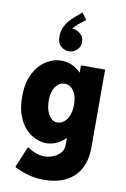

<svg xmlns="http://www.w3.org/2000/svg" viewBox="-111 -917 785 1193"><g transform="rotate(10 281.0 -320.5)"><path d="M253.9 212.9Q193.8 212.9 143.6 197.3Q93.3 181.6 65.4 165L121.1 31.2Q153.3 50.8 180.7 60.1Q208 69.3 231.4 69.3Q254.4 69.3 282 59.6Q309.6 49.8 329.6 29.1Q349.6 8.3 349.6 -24.4V-72.3H335L359.4 -122.1V-419.9L317.4 -479.5H357.4V-527.3H509.8V-34.2Q509.8 25.4 492.2 71.5Q474.6 117.7 441.4 149.2Q408.2 180.7 360.8 196.8Q313.5 212.9 253.9 212.9ZM226.6 -13.7Q194.3 -13.7 160.2 -28.6Q126 -43.5 96.7 -74.7Q67.4 -106 49.3 -155Q31.2 -204.1 31.2 -272.5Q31.2 -362.3 62 -420.4Q92.8 -478.5 138.9 -506.8Q185.1 -535.2 231.4 -535.2Q290.5 -535.2 335.4 -500.5Q380.4 -465.8 405.5 -408.2Q430.7 -350.6 430.7 -282.2Q430.7 -210.9 403.6 -149.7Q376.5 -88.4 330.1 -51Q283.7 -13.7 226.6 -13.7ZM273.4 -152.3Q297.9 -152.3 316.9 -168.5Q335.9 -184.6 346.7 -212.9Q357.4 -241.2 357.4 -278.3Q357.4 -315.4 347.2 -342Q336.9 -368.7 319.1 -383.1Q301.3 -397.5 278.3 -397.5Q255.9 -397.5 237.8 -383.3Q219.7 -369.1 209 -342.5Q198.2 -315.9 198.2 -278.3Q198.2 -241.7 207.8 -213.4Q217.3 -185.1 234.4 -168.7Q251.5 -152.3 273.4 -152.3ZM309.6 -852.5 340.8 -810.5 293.9 -774.4Q287.1 -768.6 276.1 -756.8Q265.1 -745.1 256.6 -731.7Q248 -718.3 248 -708H229.5Q229.5 -721.2 238.8 -731.7Q248 -742.2 268.6 -742.2Q292 -742.2 315.4 -722.7Q338.9 -703.1 338.9 -669.9Q338.9 -638.7 316.9 -619.6Q294.9 -600.6 268.6 -600.6Q238.8 -600.6 216.6 -620.1Q194.3 -639.6 194.3 -680.7Q194.3 -714.4 206.5 -740.2Q218.8 -766.1 234.4 -783.7Q250 -801.3 260.7 -810.5Z"/></g></svg>

Font: Reddit Mono Black
Style: Regular
Weight: 900
Monospace: yes
Designer: Stephen Hutchings
Foundry: Reddit
Version: Version 1.014